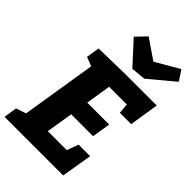

<svg xmlns="http://www.w3.org/2000/svg" viewBox="-288 -1072 1174 1174"><g transform="rotate(45 298.5 -485.5)"><path d="M434 -200H534L501 0H-6L7 -86L72 -108L150 -593L91 -616L105 -702L333 -707H603L573 -516H475L469 -582H316L290 -419H480L460 -299H271L243 -125H407ZM552 -971 596 -905 433 -769 339 -760 206 -905 269 -971 399 -882Z"/></g></svg>

Font: Bitter ExtraBold
Style: Italic
Weight: 800
Italic angle: -9°
Designer: Sol Matas, and Bitter project Authors
Foundry: Sol Matas
Version: Version 2.001